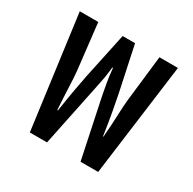

<svg xmlns="http://www.w3.org/2000/svg" viewBox="-122 -640 766 764"><g transform="rotate(30 261.5 -258.5)"><path d="M105 0 36 -517H121L145 -307Q148 -279 149.5 -236Q151 -193 155 -132H158Q167 -193 175 -236.5Q183 -280 189 -310L233 -517H290L334 -310Q340 -280 348 -236.5Q356 -193 365 -132H367Q372 -193 373.5 -236Q375 -279 378 -307L402 -517H487L419 0H338L281 -271Q277 -295 272 -320.5Q267 -346 263 -388H260Q257 -360 254 -341.5Q251 -323 247.5 -307.5Q244 -292 240 -271L184 0Z"/></g></svg>

Font: Noto Sans Thai UI ExtCond
Style: Regular
Weight: 400
Width: 2
Designer: Monotype Design Team
Foundry: Monotype Imaging Inc.
Version: Version 2.000